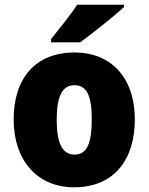

<svg xmlns="http://www.w3.org/2000/svg" viewBox="-20 -786 633 816"><path d="M507 -756V-766H308C279 -721 231 -663 197 -620V-606H321C374 -645 467 -719 507 -756ZM553 -278C553 -461 447 -563 298 -563C129 -563 38 -452 38 -278C38 -107 136 10 295 10C466 10 553 -109 553 -278ZM221 -277C221 -375 244 -424 296 -424C351 -424 370 -375 370 -278C370 -180 351 -129 297 -129C243 -129 221 -181 221 -277Z"/></svg>

Font: Noto Sans Arabic SemCond Blk
Style: Regular
Weight: 900
Width: 4
Designer: Monotype Design Team, Nadine Chahine, Nizar Qandah and Khaled Hosny
Foundry: Monotype Imaging Inc.
Version: Version 2.012